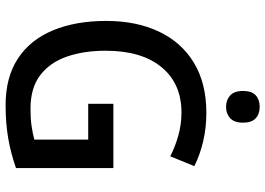

<svg xmlns="http://www.w3.org/2000/svg" viewBox="-154 -806 969 702"><g transform="rotate(90 331.0 -454.5)"><path d="M359 -384H594V-28Q540 -9 485 0.5Q430 10 364 10Q262 10 193.5 -35Q125 -80 90.5 -163Q56 -246 56 -358Q56 -468 95 -550.5Q134 -633 209 -678.5Q284 -724 392 -724Q446 -724 495.5 -712.5Q545 -701 587 -680L551 -592Q516 -610 475 -621.5Q434 -633 391 -633Q285 -633 225 -560Q165 -487 165 -356Q165 -276 186.5 -214Q208 -152 254.5 -116.5Q301 -81 377 -81Q414 -81 440.5 -85Q467 -89 490 -95V-292H359ZM370 -919Q396 -919 412 -904.5Q428 -890 428 -858Q428 -826 411.5 -811Q395 -796 370 -796Q345 -796 328.5 -811Q312 -826 312 -858Q312 -890 328 -904.5Q344 -919 370 -919Z"/></g></svg>

Font: Noto Sans Sinhala UI SemiCondensed Medium
Style: Regular
Weight: 500
Width: 4
Designer: Jelle Bosma - Monotype Design Team
Foundry: Monotype Imaging Inc.
Version: Version 2.006; ttfautohint (v1.8.4.7-5d5b)